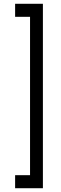

<svg xmlns="http://www.w3.org/2000/svg" viewBox="-20 -846 321 1016"><path d="M207 150H60V81H139V-757H60V-826H207Z"/></svg>

Font: Biancoenero Regular
Style: Regular
Weight: 400
Designer: Riccardo Lorusso, Umberto Mischi
Foundry: Biancoenero Edizioni
Version: Version 0.000